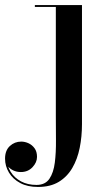

<svg xmlns="http://www.w3.org/2000/svg" viewBox="-107 -480 432 760"><path d="M43.5 260Q2 260 -27 244.5Q-56 229 -71.5 203.2Q-87 177.5 -87 148Q-87 115.5 -68 98Q-49 80.5 -23 80.5Q-8.5 80.5 5.8 87Q20 93.5 29.8 106.8Q39.5 120 39.5 141Q39.5 163 21.5 182Q3.5 201 -24.5 201Q-41.5 201 -55.2 194.2Q-69 187.5 -77.5 175.8Q-86 164 -86 148H-79.5Q-79.5 176.5 -64.8 200.2Q-50 224 -23.8 238Q2.5 252 37.5 252Q72 252 88.5 227.8Q105 203.5 110 163.5Q115 123.5 114.5 75.2Q114 27 114 -20.5V-452.5H31V-460H217.5V11.5Q217.5 60.5 208.5 105.2Q199.5 150 179.2 184.8Q159 219.5 125.8 239.8Q92.5 260 43.5 260Z"/></svg>

Font: BodoniModa_28ptMedium
Style: Regular
Weight: 500
Designer: Owen Earl
Foundry: indestructible type
Version: Version 2.004